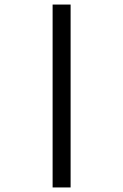

<svg xmlns="http://www.w3.org/2000/svg" viewBox="-20 -672 540 843"><path d="M211 151V-652H290V151Z"/></svg>

Font: Inconsolata Medium
Style: Regular
Weight: 500
Monospace: yes
Designer: Raph Levien, Cyreal, Brenton Simpson
Foundry: Raph Levien, Cyreal, Google
Version: Version 3.001; ttfautohint (v1.8.2.53-6de2)